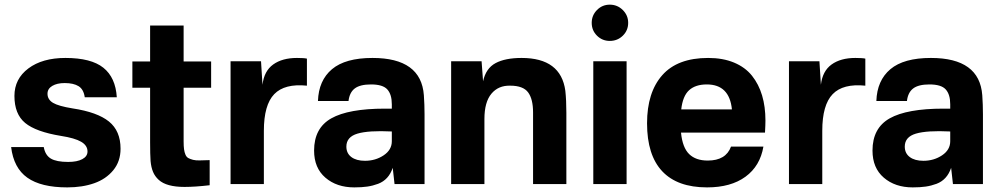

<svg xmlns="http://www.w3.org/2000/svg" viewBox="-20 -791 4299 825"><path d="M261.2 -542Q371.6 -542 424.1 -500Q476.6 -458 481.9 -373H344.2Q339.4 -407.2 317.6 -420.7Q295.9 -434.1 257.8 -434.1Q225.1 -434.1 204.6 -421.9Q184.1 -409.7 184.1 -388.2Q184.1 -363.3 207.8 -349.1Q231.4 -335 292 -325.2Q398.4 -309.1 448.2 -268.8Q498 -228.5 498 -151.9Q498 -97.7 466.8 -59.6Q435.5 -21.5 384.8 -3.7Q334 14.2 269 14.2Q156.2 14.2 97.4 -27.6Q38.6 -69.3 27.8 -159.2H168Q174.3 -124 198.5 -109.6Q222.7 -95.2 272.9 -95.2Q311.5 -95.2 333.7 -107.2Q356 -119.1 356 -140.1Q356 -166 328.6 -181.9Q301.3 -197.8 242.2 -207Q134.3 -224.6 88.1 -262.7Q42 -300.8 42 -378.9Q42 -452.1 102.1 -497.1Q162.1 -542 261.2 -542Z M769 -183.1Q769 -162.6 770.8 -149.7Q772.5 -136.7 776.9 -126.5Q781.2 -116.2 789.3 -111.8Q797.4 -107.4 809.6 -104.2Q821.8 -101.1 839.4 -101.8Q856.9 -102.5 880.9 -103V4.9Q818.8 12.2 772.9 12.2Q733.9 12.2 706.3 4.6Q678.7 -2.9 662.1 -18.1Q645.5 -33.2 637.5 -52.7Q629.4 -72.3 627 -99.1Q625 -127.9 625 -179.2V-414.1H548.8V-526.9H625V-681.2H769V-526.9H887.2V-414.1H769Z M1255.9 -542Q1286.6 -542 1298.8 -539.1V-422.9Q1203.1 -432.6 1158.4 -386.5Q1113.8 -340.3 1113.8 -229V0H970.7V-527.8H1101.6L1107.9 -426.8Q1114.7 -485.8 1153.8 -513.9Q1192.9 -542 1255.9 -542Z M1580.6 -542Q1789.6 -542 1801.3 -381.8Q1804.2 -341.3 1804.2 -299.8V0H1675.3L1667.5 -69.8Q1658.7 -43.9 1643.1 -26.9Q1627.4 -9.8 1604.7 -1.2Q1582 7.3 1558.3 10.7Q1534.7 14.2 1502.4 14.2Q1426.8 14.2 1378.2 -27.6Q1329.6 -69.3 1329.6 -144Q1329.6 -240.7 1403.6 -282.5Q1477.5 -324.2 1634.3 -324.2H1663.6V-342.8Q1663.6 -385.3 1644.3 -406.7Q1625 -428.2 1574.2 -428.2Q1527.3 -428.2 1504.6 -411.1Q1481.9 -394 1477.5 -356.9H1346.2Q1349.1 -445.3 1406.5 -493.7Q1463.9 -542 1580.6 -542ZM1468.3 -161.1Q1468.3 -132.3 1489.7 -116.2Q1511.2 -100.1 1548.3 -100.1Q1593.3 -100.1 1628.4 -123.5Q1663.6 -147 1663.6 -184.1V-226.1Q1563.5 -231 1515.9 -216.8Q1468.3 -202.6 1468.3 -161.1Z M2221.2 -542Q2390.1 -542 2409.2 -400.9Q2413.6 -360.4 2413.6 -306.2V0H2270.5V-308.1Q2270.5 -365.2 2249.3 -394Q2228 -422.9 2172.4 -422.9Q2121.6 -424.3 2091.6 -388.4Q2061.5 -352.5 2061.5 -279.8V0H1918.5V-527.8H2049.3L2055.7 -441.9Q2067.9 -497.6 2109.4 -519.8Q2150.9 -542 2221.2 -542Z M2672.4 -527.8V0H2529.3V-527.8ZM2522.5 -692.9Q2522.5 -725.1 2545.2 -748Q2567.9 -771 2600.1 -771Q2632.8 -771 2656 -748Q2679.2 -725.1 2679.2 -692.9Q2679.2 -660.2 2656.2 -637.7Q2633.3 -615.2 2600.1 -615.2Q2567.9 -615.2 2545.2 -637.7Q2522.5 -660.2 2522.5 -692.9Z M3022.9 -542Q3086.4 -542 3134.3 -522Q3182.1 -502 3211.2 -465.6Q3240.2 -429.2 3254.6 -380.9Q3269 -332.5 3269 -272.9Q3269 -255.4 3267.1 -221.2H2906.2Q2912.6 -156.7 2941.2 -128.9Q2969.7 -101.1 3021 -101.1Q3099.1 -101.1 3121.1 -161.1H3260.3Q3246.1 -77.6 3183.3 -31.7Q3120.6 14.2 3018.1 14.2Q2890.6 14.2 2825.4 -55.2Q2760.3 -124.5 2760.3 -261.2Q2760.3 -394 2825.7 -468Q2891.1 -542 3022.9 -542ZM2907.2 -320.8H3125Q3114.3 -428.2 3017.1 -428.2Q2968.3 -428.2 2940.9 -403.3Q2913.6 -378.4 2907.2 -320.8Z M3655.3 -542Q3686 -542 3698.2 -539.1V-422.9Q3602.5 -432.6 3557.9 -386.5Q3513.2 -340.3 3513.2 -229V0H3370.1V-527.8H3501L3507.3 -426.8Q3514.2 -485.8 3553.2 -513.9Q3592.3 -542 3655.3 -542Z M3980 -542Q4189 -542 4200.7 -381.8Q4203.6 -341.3 4203.6 -299.8V0H4074.7L4066.9 -69.8Q4058.1 -43.9 4042.5 -26.9Q4026.9 -9.8 4004.2 -1.2Q3981.4 7.3 3957.8 10.7Q3934.1 14.2 3901.9 14.2Q3826.2 14.2 3777.6 -27.6Q3729 -69.3 3729 -144Q3729 -240.7 3803 -282.5Q3877 -324.2 4033.7 -324.2H4063V-342.8Q4063 -385.3 4043.7 -406.7Q4024.4 -428.2 3973.6 -428.2Q3926.8 -428.2 3904.1 -411.1Q3881.3 -394 3877 -356.9H3745.6Q3748.5 -445.3 3805.9 -493.7Q3863.3 -542 3980 -542ZM3867.7 -161.1Q3867.7 -132.3 3889.2 -116.2Q3910.6 -100.1 3947.8 -100.1Q3992.7 -100.1 4027.8 -123.5Q4063 -147 4063 -184.1V-226.1Q3962.9 -231 3915.3 -216.8Q3867.7 -202.6 3867.7 -161.1Z"/></svg>

Font: Nacelle Bold
Style: Regular
Weight: 700
Designer: Sora Sagano
Foundry: Sora Sagano
Version: Version 1.000;FEAKit 1.0